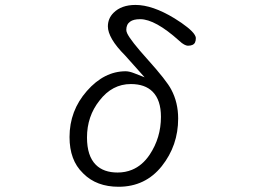

<svg xmlns="http://www.w3.org/2000/svg" viewBox="-20 -731 1040 763"><path d="M375.5 -331.5Q425.8 -397 500 -397Q556.2 -397 586.4 -366.7Q619.6 -333.5 619.6 -266.6Q619.6 -183.6 574.7 -116.2Q545.9 -73.2 504.4 -56.2Q478 -45.4 447.3 -45.4Q391.6 -45.4 360.8 -76.2Q325.7 -111.3 325.7 -184.6Q325.7 -269 375.5 -331.5ZM688 -259.8Q688 -323.7 660.6 -375Q642.6 -410.2 564.5 -497.1Q499.5 -569.3 485.8 -597.7Q481.9 -606 481.9 -612.3Q481.9 -634.3 497.1 -645Q510.3 -654.8 537.1 -654.8Q596.7 -654.8 692.4 -568.8Q703.1 -558.6 711.9 -554Q720.7 -549.3 726.6 -549.3Q748.5 -549.3 754.9 -562Q758.3 -568.8 758.3 -580.1Q758.3 -584.5 754.2 -591.8Q750 -599.1 741.9 -607.2Q733.9 -615.2 724.1 -623Q704.1 -639.2 673.3 -658.2Q585.9 -711.4 518.6 -711.4Q462.4 -711.4 431.2 -680.2Q408.7 -657.7 408.7 -626Q408.7 -603.5 425.5 -574.5Q442.4 -545.4 477.1 -510.7L554.7 -423.8L514.6 -439.5Q494.1 -447.8 479.5 -447.8Q394 -447.8 325.2 -369.4Q256.3 -291 256.3 -186.5Q256.3 -94.2 309.1 -43.5L311.5 -41Q363.8 11.2 451.2 11.2Q557.6 11.2 623 -70.8Q688 -152.8 688 -259.8Z"/></svg>

Font: YuPearl-ExtraLight
Style: ExtraLight
Weight: 200
Designer: Max Yao
Foundry: Max-Everyday
Version: Version 1.011; ttfautohint (v1.8.3)